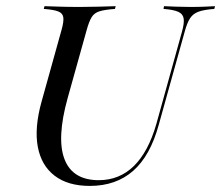

<svg xmlns="http://www.w3.org/2000/svg" viewBox="-20 -591 717 622"><path d="M271 11.3Q200 11.3 156.9 -21.8Q113.7 -54.8 102.4 -115.7Q91.1 -176.6 114.5 -261.3L179 -492.7Q187.1 -521 185.1 -534.7Q183.1 -548.4 168.5 -554Q154 -559.7 121.8 -562.1L124.2 -571Q145.2 -570.2 173.8 -569.4Q202.4 -568.5 238.7 -568.5Q271.8 -568.5 300.8 -569.4Q329.8 -570.2 354.8 -571L352.4 -562.1Q319.4 -559.7 302.4 -554.4Q285.5 -549.2 277 -535.5Q268.5 -521.8 260.5 -492.7L199.2 -273.4Q162.9 -142.7 189.1 -75Q215.3 -7.3 300 -7.3Q366.9 -7.3 413.7 -53.2Q460.5 -99.2 486.3 -188.7L569.4 -487.9Q577.4 -516.1 575 -531Q572.6 -546 557.3 -552.8Q541.9 -559.7 509.7 -562.1L511.3 -571Q529 -570.2 550.4 -569.4Q571.8 -568.5 596 -568.5Q623.4 -568.5 643.5 -569.4Q663.7 -570.2 676.6 -571L674.2 -562.1Q641.1 -559.7 623.4 -553.2Q605.6 -546.8 596 -532.3Q586.3 -517.7 578.2 -487.9L494.4 -187.1Q466.9 -86.3 411.3 -37.5Q355.6 11.3 271 11.3Z"/></svg>

Font: Playfair 144pt
Style: Italic
Weight: 400
Italic angle: -15.6°
Designer: Claus Eggers Sørensen
Foundry: Claus Eggers Sørensen
Version: Version 2.001;gftools[0.9.30]